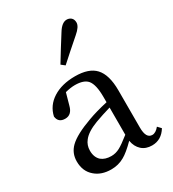

<svg xmlns="http://www.w3.org/2000/svg" viewBox="-201 -939 959 1064"><g transform="rotate(-30 279.0 -407.5)"><path d="M195 14Q132 14 93 -20Q50 -56 50 -120Q50 -173 87 -209Q128 -249 231 -286Q282 -305 357 -322V-356Q357 -435 332 -465Q309 -492 252 -492Q225 -492 190 -483L169 -408Q156 -357 114 -357Q70 -357 65 -399Q79 -462 135.5 -498Q192 -534 277 -534Q365 -534 405 -491Q447 -446 447 -346V-108Q447 -38 487 -38Q509 -38 531 -65L551 -44Q517 12 457 12Q417 12 391.5 -11Q366 -34 359 -74Q310 -25 279 -8Q241 14 195 14ZM232 -50Q260 -50 286 -64Q309 -76 357 -114V-288Q305 -273 256 -255Q190 -230 164 -196Q143 -170 143 -135Q143 -93 168 -70Q192 -50 232 -50ZM263 -612 240 -630Q286 -706 335 -783Q363 -829 394 -829Q410 -829 422 -819Q434 -808 434 -788Q434 -762 395 -729Q319 -663 263 -612Z"/></g></svg>

Font: GenRyuMin TW M
Style: Regular
Weight: 500
Version: Version 1.501;PS 1;hotconv 16.6.51;makeotf.lib2.5.65220